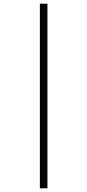

<svg xmlns="http://www.w3.org/2000/svg" viewBox="-20 -780 473 1040"><path d="M196 240H237V-760H196Z"/></svg>

Font: Noto Serif Georgian ExtraCondensed Light
Style: Regular
Weight: 300
Width: 2
Designer: Monotype Design Team, Akaki Razmadze
Foundry: Google LLC
Version: Version 2.003